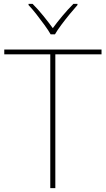

<svg xmlns="http://www.w3.org/2000/svg" viewBox="-20 -969 545 989"><path d="M265 0H239V-689H2V-714H503V-689H265ZM379 -949V-943Q361 -923 338.5 -895.5Q316 -868 295.5 -840.5Q275 -813 263 -792H241Q229 -813 209 -840.5Q189 -868 167.5 -895.5Q146 -923 127 -943V-949H148Q176 -921 203.5 -887Q231 -853 252 -824Q273 -853 301.5 -887Q330 -921 358 -949Z"/></svg>

Font: Noto Sans Cherokee Thin
Style: Regular
Weight: 100
Designer: Monotype Design Team
Foundry: Monotype Imaging Inc.
Version: Version 2.001; ttfautohint (v1.8.4.7-5d5b)